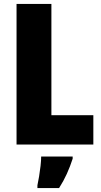

<svg xmlns="http://www.w3.org/2000/svg" viewBox="-20 -785 514 975"><path d="M64 -51V-765H241V-200H454V-51ZM349 21Q336 61 319.5 97.5Q303 134 280 170H170V156Q174 138 178.5 111Q183 84 186 57Q189 30 189 10H349Z"/></svg>

Font: Noto Sans Tamil UI Condensed Black
Style: Regular
Weight: 900
Width: 3
Designer: Jelle Bosma - Monotype Design Team
Foundry: Monotype Imaging Inc.
Version: Version 2.004; ttfautohint (v1.8.4.7-5d5b)